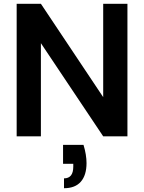

<svg xmlns="http://www.w3.org/2000/svg" viewBox="-20 -720 761 1014"><path d="M68 0V-700H196L525 -207V-700H653V0H525L196 -492V0ZM318 274V222Q367 222 367 160V145H313V45H421Q429 71 433 95.5Q437 120 437 141Q437 205 407 239.5Q377 274 318 274Z"/></svg>

Font: Firefly Display
Style: Bold
Weight: 700
Designer: Colophon Foundry, Jonny Pinhorn
Foundry: Colophon Foundry
Version: Version 1.200; ttfautohint (v1.8.3)